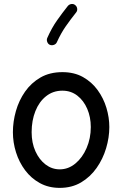

<svg xmlns="http://www.w3.org/2000/svg" viewBox="-20 -892 606 951"><path d="M289.1 -534.7Q347.7 -534.7 391.1 -510.3Q434.6 -485.8 463.6 -445.8Q492.7 -405.8 507.1 -357.9Q521.5 -310.1 521.5 -262.7Q521.5 -210.9 505.6 -157.7Q489.7 -104.5 458.5 -60.1Q427.2 -15.6 381.6 11.5Q335.9 38.6 275.9 38.6Q220.7 38.6 177.5 14.9Q134.3 -8.8 104.5 -48.6Q74.7 -88.4 59.3 -137.5Q43.9 -186.5 43.9 -237.3Q43.9 -289.6 58.8 -342Q73.7 -394.5 104 -438Q134.3 -481.4 180.4 -508.1Q226.6 -534.7 289.1 -534.7ZM289.1 -442.9Q242.7 -442.9 208.3 -415.5Q173.8 -388.2 155.3 -341.6Q136.7 -294.9 136.7 -237.3Q136.7 -184.1 155.5 -142.6Q174.3 -101.1 205.8 -77.1Q237.3 -53.2 275.9 -53.2Q318.4 -53.2 353.3 -82Q388.2 -110.8 408.9 -158.7Q429.7 -206.5 429.7 -262.7Q429.7 -312 412.1 -353Q394.5 -394 362.8 -418.5Q331.1 -442.9 289.1 -442.9ZM352.5 -866.7Q360.8 -860.4 362.3 -849.4Q363.8 -838.4 356.9 -830.1Q329.6 -795.9 305.9 -762Q282.2 -728 261.7 -683.1Q257.8 -673.8 247.3 -669.9Q236.8 -666 227.1 -669.9Q217.8 -673.8 213.9 -684.6Q210 -695.3 214.4 -704.6Q236.3 -753.9 262.5 -791Q288.6 -828.1 315.9 -862.3Q322.8 -870.6 333.7 -872.1Q344.7 -873.5 352.5 -866.7Z"/></svg>

Font: Mikhak-FD Medium
Style: Regular
Weight: 500
Designer: Amin Abedi
Version: Version 3.2